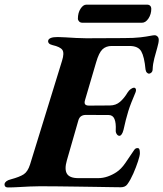

<svg xmlns="http://www.w3.org/2000/svg" viewBox="-74 -817 716 842"><path d="M-38.3 5Q-47.9 5 -51.4 0.4Q-55 -4.1 -54.1 -10.1Q-50.9 -24.6 -26.3 -30.6Q12.2 -41 30 -52.6Q47.8 -64.2 57.8 -95.7L198.1 -550.6Q208.8 -584.6 199.5 -598.1Q190.2 -611.6 156 -619.3Q144.3 -622.1 140 -627.7Q135.8 -633.4 137.4 -639.5Q139 -646.4 148.9 -650.5Q158.9 -654.6 179.1 -654.6Q192 -654.6 213.7 -653.2Q235.4 -651.8 259.7 -650.5Q284 -649.2 304.2 -649.2L469.3 -650Q514.4 -650 541.7 -653.3Q569 -656.6 583.7 -659.6Q598.5 -662.5 603.8 -662.5Q611.1 -662.5 616.6 -657.1Q622.2 -651.8 622.2 -642.1Q622.2 -630.3 615.8 -608.3Q609.4 -586.2 602.8 -561.2Q596.2 -536.1 595.5 -513.7Q595.3 -503.7 589.8 -498.8Q584.3 -493.9 579.3 -493.9Q575.1 -493.9 570.4 -498.4Q565.6 -502.9 564.2 -512.3Q559 -568.1 545.5 -591.8Q532.1 -615.4 493.7 -615.4H416Q391.2 -615.4 375.4 -600.7Q359.7 -586 347.3 -542.8L299.2 -379.2Q294.8 -365.3 299.4 -359.5Q304.1 -353.7 316.8 -353.9L408 -354.5Q434 -354.6 452.4 -370.5Q470.7 -386.3 486 -412Q491.4 -420.8 499.5 -426.5Q507.6 -432.3 514.1 -432.3Q519.6 -432.3 521.8 -425.9Q523.9 -419.4 518.9 -408.4Q509.9 -387.3 502.2 -367.8Q494.5 -348.3 488.6 -329.4Q482.6 -310.1 477.7 -290.5Q472.8 -271 467.8 -248.2Q464.4 -234.6 459.6 -228Q454.9 -221.4 449.9 -221.4Q442.7 -221.4 437.8 -229.1Q432.8 -236.9 433.6 -246Q435.3 -277.8 428 -295.2Q420.8 -312.6 402.2 -312.6L301.9 -313Q289.9 -313 281.5 -307.2Q273.1 -301.5 269.5 -288.5L219.3 -113.9Q207.8 -74.4 219.6 -55.1Q231.4 -35.8 269.7 -35.8H356.7Q377.6 -35.8 398.3 -43Q419 -50.2 436.7 -62Q457.4 -75.5 475.3 -101.6Q493.3 -127.8 511.2 -154.5Q516 -162.2 519.6 -164.9Q523.2 -167.6 529.2 -167.6Q535 -167.6 537.2 -162.3Q539.5 -156.9 539.5 -145.2Q539.5 -134.5 531.2 -109.4Q523 -84.2 510.7 -56.1Q498.4 -28 484.9 -9.4Q479.7 -1.9 472.2 1.1Q464.7 4.2 456 4.2Q445.3 4.2 416.9 3.7Q388.5 3.2 349.4 2.6Q310.4 2 266.5 1.4Q222.7 0.8 179.7 0.3Q136.7 -0.2 102.2 -0.2Q81.4 -0.2 56.5 0.9Q31.5 2 7 3.5Q-17.4 5 -38.3 5ZM287.4 -717.3Q278.3 -717.3 273 -722.9Q267.6 -728.5 267.6 -735Q267.6 -760.9 279.2 -778.7Q290.8 -796.6 304.8 -796.6H570.8Q579.9 -796.6 584.7 -791.5Q589.5 -786.3 589.5 -778.9Q589.5 -754.8 577.2 -736.1Q564.8 -717.3 548.7 -717.3Z"/></svg>

Font: EB Garamond
Style: Italic
Weight: 400
Italic angle: -17.2°
Designer: Georg Duffner and Octavio Pardo
Foundry: Georg Duffner
Version: Version 1.001